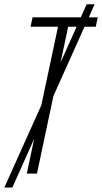

<svg xmlns="http://www.w3.org/2000/svg" viewBox="-57 -793 467 877"><path d="M65.4 0 99.1 -159.2 -0.5 63.5H-37.1L131.8 -312.5L208 -670.9H82.5L91.8 -713.9H312L338.9 -773.4H375L348.6 -713.9H389.6L380.4 -670.9H329.1L187 -354.5L111.8 0ZM254.4 -670.9 219.7 -507.8 293 -670.9Z"/></svg>

Font: Open Sans Condensed Light
Style: Italic
Weight: 300
Width: 3
Italic angle: -12°
Designer: Monotype Design Team
Foundry: Monotype Imaging Inc.
Version: Version 3.000; ttfautohint (v1.8.4)